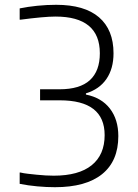

<svg xmlns="http://www.w3.org/2000/svg" viewBox="-20 -770 575 800"><path d="M209 10Q174 10 135.5 6.5Q97 3 62 -4V-51H66Q78 -48 96 -46Q114 -44 133 -42Q152 -40 170.5 -39Q189 -38 204 -38Q308 -38 362 -81.5Q416 -125 416 -207Q416 -352 229 -352H147V-398H228Q313 -398 354.5 -436Q396 -474 396 -548Q396 -701 211 -701Q187 -701 149 -697.5Q111 -694 66 -688H62V-735Q96 -742 135.5 -746Q175 -750 214 -750Q332 -750 392.5 -698Q453 -646 453 -548Q453 -484 423.5 -441Q394 -398 338 -381V-376Q403 -363 438 -317.5Q473 -272 473 -203Q473 -99 405.5 -44.5Q338 10 209 10Z"/></svg>

Font: Encode Sans Wide
Style: ExtraLight
Weight: 200
Designer: Pablo Impallari, Andres Torresi
Foundry: Pablo Impallari, Andres Torresi
Version: Version 1.000; ttfautohint (v1.00) -l 8 -r 50 -G 200 -x 14 -